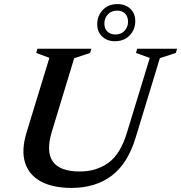

<svg xmlns="http://www.w3.org/2000/svg" viewBox="-20 -909 888 941"><path d="M234.5 -265Q174.5 -68.5 371.5 -68.5Q451.5 -68.5 510.8 -110.8Q570 -153 602 -258.5L714 -625L646.5 -649.5L652.5 -670H848L841.5 -649.5L763.5 -624L645 -235Q606 -106.5 526.5 -47.2Q447 12 330.5 12Q240 12 181.2 -19.2Q122.5 -50.5 103 -111Q83.5 -171.5 110 -259L222 -625.5L157.5 -649.5L163.5 -670H428L421.5 -649.5L343.5 -623.5ZM556 -889Q594.5 -889 618.8 -866Q643 -843 643 -805.5Q643 -764.5 615.8 -735.8Q588.5 -707 543 -707Q505 -707 480.8 -730Q456.5 -753 456.5 -790.5Q456.5 -831.5 483.8 -860.2Q511 -889 556 -889ZM545.5 -740Q573.5 -740 590.5 -758.2Q607.5 -776.5 607.5 -802.5Q607.5 -828 593 -842.5Q578.5 -857 554 -857Q526 -857 508.8 -838.5Q491.5 -820 491.5 -793.5Q491.5 -769 506.2 -754.5Q521 -740 545.5 -740Z"/></svg>

Font: Newsreader 16pt SemiBold
Style: Italic
Weight: 600
Italic angle: -17°
Designer: Hugues Gentile
Foundry: Production Type
Version: Version 1.003; ttfautohint (v1.8.3)